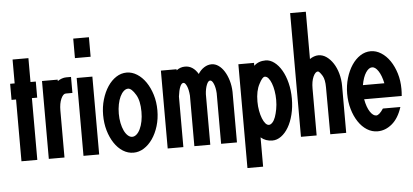

<svg xmlns="http://www.w3.org/2000/svg" viewBox="-55 -829 2360 1096"><g transform="rotate(-5 1125.0 -281.0)"><path d="M13.2 -356V-448.2H39.1V-585H129.9V-448.2H160.2V-356H129.9V-2H39.1V-356Z M195.8 -2V-448.2H285.6V-439.9Q296.9 -447.8 309.8 -452.4Q322.8 -457 335 -457H362.8V-365.2H324.7Q309.6 -365.2 297.6 -338.6Q285.6 -312 285.6 -271V-2Z M394.5 -2V-448.2H484.4V-2ZM394.5 -562V-673.8H484.4V-562Z M526.4 -224.1Q526.4 -271 538.8 -313Q551.3 -355 572.3 -386.5Q593.3 -418 621.1 -436Q648.9 -454.1 681.2 -454.1Q711.9 -454.1 740.5 -436Q769 -418 790.5 -386.5Q812 -355 824.7 -313.5Q837.4 -272 837.4 -224.1Q837.4 -176.3 824.7 -134.5Q812 -92.8 790.5 -61.8Q769 -30.8 740.7 -12.9Q712.4 4.9 681.2 4.9Q648.9 4.9 620.6 -12.9Q592.3 -30.8 571.3 -62.5Q550.3 -94.2 538.3 -135.5Q526.4 -176.8 526.4 -224.1ZM616.2 -224.1Q616.2 -195.3 621.3 -170.2Q626.5 -145 635.3 -126.5Q644 -107.9 656.2 -96.9Q668.5 -85.9 681.2 -85.9Q694.3 -85.9 706.3 -96.4Q718.3 -106.9 727.3 -126Q736.3 -145 741.2 -169.9Q746.1 -194.8 746.1 -224.1Q746.1 -286.6 725.1 -321.8Q701.2 -361.8 681.2 -361.8Q668 -361.8 656 -350.8Q644 -339.8 635.3 -321.5Q626.5 -303.2 621.3 -277.6Q616.2 -252 616.2 -224.1Z M877 -2V-448.2H966.8V-441.9Q988.8 -459 1016.1 -459Q1062 -459 1090.8 -410.2Q1105 -433.1 1125.5 -446Q1146 -459 1168 -459Q1189 -459 1207.5 -446Q1226.1 -433.1 1240.5 -410.2Q1254.9 -387.2 1263.9 -356.7Q1272.9 -326.2 1273.9 -292V-2H1183.1V-292Q1181.2 -324.2 1172.1 -345.7Q1163.1 -367.2 1151.9 -367.2Q1140.6 -367.2 1131.8 -345.2Q1123 -323.2 1121.1 -292V-2H1029.8V-292Q1026.9 -327.1 1017.8 -347.2Q1008.8 -367.2 999 -367.2Q987.8 -367.2 979.5 -347.2Q971.2 -327.1 966.8 -292V-2Z M1320.8 148.9V-445.8H1410.6V-429.2Q1436.5 -454.1 1477.1 -454.1Q1502.9 -454.1 1526.9 -436Q1550.8 -418 1568.8 -387Q1586.9 -356 1597.4 -314Q1607.9 -272 1607.9 -224.1Q1607.9 -175.3 1597.4 -133.1Q1586.9 -90.8 1568.8 -60.3Q1550.8 -29.8 1526.9 -12.5Q1502.9 4.9 1477.1 4.9Q1438 4.9 1410.6 -19V148.9ZM1410.6 -224.1Q1410.6 -196.3 1415.3 -171.1Q1419.9 -146 1427.5 -127Q1435.1 -107.9 1444.6 -96.9Q1454.1 -85.9 1464.8 -85.9Q1474.6 -85.9 1484.9 -96.9Q1495.1 -107.9 1502 -127Q1508.8 -146 1513.4 -170.9Q1518.1 -195.8 1518.1 -224.1Q1518.1 -251 1513.9 -275.9Q1509.8 -300.8 1502.4 -319.8Q1495.1 -338.9 1485.6 -350.3Q1476.1 -361.8 1464.8 -361.8Q1464.8 -361.8 1464.4 -361.8Q1450.7 -361.8 1431.6 -324.2Q1410.6 -286.1 1410.6 -224.1Z M1640.6 -2V-710.9H1730.5V-439.9Q1741.7 -447.8 1754.6 -452.4Q1767.6 -457 1779.8 -457Q1804.7 -457 1826.2 -441.9Q1847.7 -426.8 1864.3 -401.4Q1880.9 -376 1890.4 -342Q1899.9 -308.1 1899.9 -271V-2H1808.6L1807.6 -271Q1807.6 -314.9 1794.9 -336.9Q1777.8 -364.7 1769.5 -365.2Q1754.4 -365.2 1742.4 -338.6Q1730.5 -312 1730.5 -271V-2Z M1924.8 -224.1Q1924.8 -271 1937.3 -313Q1949.7 -355 1970.7 -386.5Q1991.7 -418 2019.5 -436Q2047.4 -454.1 2079.6 -454.1Q2110.4 -454.1 2138.9 -436Q2167.5 -418 2189 -386.5Q2210.4 -355 2223.1 -313.5Q2235.8 -272 2235.8 -224.1Q2235.8 -215.3 2235.4 -205.6Q2234.9 -195.8 2233.9 -184.1H2018.6Q2027.3 -137.2 2044.4 -111.6Q2061.5 -85.9 2079.6 -85.9Q2096.7 -85.9 2120.6 -122.1H2220.7Q2200.7 -59.1 2162.6 -27.1Q2124.5 4.9 2079.6 4.9Q2047.4 4.9 2019 -12.9Q1990.7 -30.8 1969.7 -62.5Q1948.7 -94.2 1936.8 -135.5Q1924.8 -176.8 1924.8 -224.1ZM2018.6 -265.1H2141.6Q2131.8 -311 2114.7 -336.4Q2097.7 -361.8 2079.6 -361.8Q2060.5 -361.8 2043.7 -336.4Q2026.9 -311 2018.6 -265.1Z"/></g></svg>

Font: Fundamental  Brigade Condensed
Style: Regular
Weight: 400
Width: 3
Designer: Peter Wiegel, original typeface by Carl Albert Fahrenwaldt 1901
Foundry: Peter Wiegel
Version: Version 0.000 2012 initial release